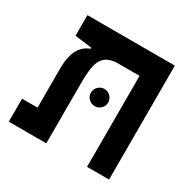

<svg xmlns="http://www.w3.org/2000/svg" viewBox="-135 -721 855 855"><g transform="rotate(30 293.0 -293.0)"><path d="M528.8 0V-585.9H79.1V-480L167 -468.8V-464.4C123.5 -445.3 92.8 -412.6 92.8 -314.5V-118.2H13.2V0H206.1V-305.2C206.1 -407.7 216.3 -461.9 295.4 -467.8H415.5V0ZM309.6 -251C334 -251 354 -270.5 354 -294.9C354 -319.3 334 -339.4 309.6 -339.4C285.2 -339.4 265.1 -319.3 265.1 -294.9C265.1 -270.5 285.2 -251 309.6 -251Z"/></g></svg>

Font: Cascadia Code PL SemiBold
Style: Regular
Weight: 600
Monospace: yes
Designer: Aaron Bell
Foundry: Saja Typeworks
Version: Version 2404.023